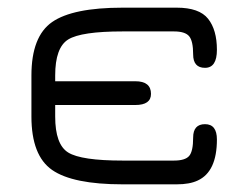

<svg xmlns="http://www.w3.org/2000/svg" viewBox="-20 -481 643 501"><path d="M300 -461H441Q500 -461 523 -432Q546 -403 546 -351Q546 -304 515 -304Q484 -304 484 -339Q484 -374 473.5 -386.5Q463 -399 434 -399H300Q192 -399 158 -378Q124 -357 124 -284V-269H333Q374 -269 374 -236Q374 -207 333 -207H124V-177Q124 -104 158 -83Q192 -62 300 -62H434Q463 -62 473.5 -74Q484 -86 484 -122Q484 -157 515 -157Q546 -157 546 -117Q546 -33 496 -10Q475 0 441 0H300Q170 0 116 -37.5Q62 -75 62 -177V-284Q62 -386 116 -423.5Q170 -461 300 -461Z"/></svg>

Font: Jura Medium
Style: Regular
Weight: 500
Designer: Daniel Johnson, Alexei Vanyashin
Foundry: Daniel Johnson
Version: Version 5.103